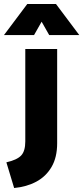

<svg xmlns="http://www.w3.org/2000/svg" viewBox="-79 -776 418 964"><path d="M-8 168 -47 39Q6 27 27 5Q48 -17 48 -66V-530H208V-57Q208 14 180 62Q152 110 103.5 136Q55 162 -8 168ZM-59 -600 58 -756H202L319 -600H168L130 -667L92 -600Z"/></svg>

Font: Roundo Variable
Style: Regular
Weight: 200
Designer: Shiva Nallaperumal
Foundry: Indian Type Foundry
Version: Version 2.000